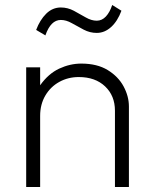

<svg xmlns="http://www.w3.org/2000/svg" viewBox="-20 -750 617 770"><path d="M85 0V-480H141V-408Q174 -454.5 217.5 -474.8Q261 -495 306 -495Q369.5 -495 412 -469Q454.5 -443 475.8 -403.2Q497 -363.5 497 -323V0H441V-306Q441 -366 401.5 -403.5Q362 -441 296 -441Q253 -441 217.8 -421.5Q182.5 -402 161.8 -366.8Q141 -331.5 141 -285V0ZM162 -608 125 -630Q140 -670 165.2 -695Q190.5 -720 224 -720Q251.5 -720 276.2 -706.8Q301 -693.5 323.8 -680.2Q346.5 -667 368 -667Q389 -667 404.8 -684Q420.5 -701 430 -730L467 -707Q451.5 -665 425.5 -641.5Q399.5 -618 368 -618Q340.5 -618 315.8 -631Q291 -644 268.2 -657Q245.5 -670 224 -670Q183.5 -670 162 -608Z"/></svg>

Font: Geologica Thin
Style: Regular
Weight: 100
Designer: Sindre Bremnes, Frode Helland
Foundry: Monokrom Skriftforlag AS
Version: Version 1.010; ttfautohint (v1.8.4.7-5d5b);gftools[0.9.28]